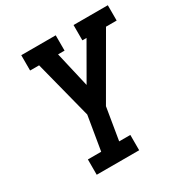

<svg xmlns="http://www.w3.org/2000/svg" viewBox="-170 -867 956 999"><g transform="rotate(-30 308.0 -367.5)"><path d="M125 0V-92H205L239 -296L150 -643H96V-735H303V-643H264L313 -431L435 -643H410V-735H616V-643H552L345 -285L313 -92H380V0Z"/></g></svg>

Font: Iosevka Slab Semibold Extended
Style: Italic
Weight: 600
Width: 7
Italic angle: -9°
Monospace: yes
Designer: Belleve Invis
Foundry: Belleve Invis
Version: Version 11.1.0; ttfautohint (v1.8.3)